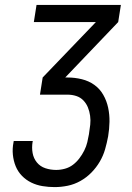

<svg xmlns="http://www.w3.org/2000/svg" viewBox="-20 -755 540 783"><path d="M203 8Q178 8 153.5 4Q129 0 107.5 -10.5Q86 -21 69.5 -38Q53 -55 44 -77Q35 -99 32.5 -124Q30 -149 35 -174L36 -180H114L113 -177Q109 -153 113 -131Q117 -109 130.5 -92.5Q144 -76 165 -69Q186 -62 209 -62Q227 -62 245 -67Q263 -72 277.5 -83Q292 -94 303.5 -109Q315 -124 323.5 -141Q332 -158 336 -175Q340 -192 343 -209V-210Q346 -228 348 -246.5Q350 -265 347.5 -283Q345 -301 338.5 -317Q332 -333 320 -345.5Q308 -358 291 -363.5Q274 -369 255 -369H143L154 -439L371 -665H118L129 -735H473L462 -665L246 -439H255Q285 -439 313.5 -432Q342 -425 364.5 -409Q387 -393 401 -368.5Q415 -344 421 -316Q427 -288 426.5 -258.5Q426 -229 421 -199Q416 -172 408.5 -146Q401 -120 387 -96Q373 -72 353 -51.5Q333 -31 308 -17Q283 -3 256 2.5Q229 8 203 8Z"/></svg>

Font: Iosevka Oblique
Style: Regular
Weight: 400
Italic angle: -9°
Monospace: yes
Designer: Belleve Invis
Foundry: Belleve Invis
Version: Version 32.5.0; ttfautohint (v1.8.4)